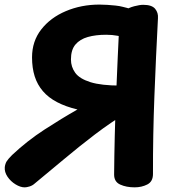

<svg xmlns="http://www.w3.org/2000/svg" viewBox="-40 -797 767 833"><path d="M67.1 15.9Q48.6 15.9 27.3 2.8Q6.1 -10.2 -7.5 -30.4Q-21.1 -50.6 -19.3 -71.9Q-17.3 -87.1 -10.9 -97.3Q-4.4 -107.6 12.6 -124.6Q78 -186.1 152.9 -234.7Q227.8 -283.3 296.1 -322Q245 -334.2 207.7 -353.8Q170.3 -373.3 146.2 -401.4Q122 -429.6 110.5 -465.9Q99 -502.2 99 -548Q99 -618.1 139 -669.3Q179 -720.6 245.9 -748.8Q312.9 -777.1 391.4 -777.1Q408.4 -777.1 426.1 -775.9Q443.7 -774.7 461.1 -772.9Q478.4 -771.2 493.2 -767.2Q532.6 -758.3 546.8 -747.6Q561 -736.8 559.2 -721.3Q559.2 -713.8 555.7 -698.7Q552.1 -683.6 545.8 -668.1Q539.4 -652.6 531.2 -642.4Q523 -632.2 512.1 -634Q491.7 -637.6 469.4 -641.9Q447.1 -646.2 420.7 -646.2Q375.3 -646.2 341 -636.5Q306.7 -626.8 287.2 -603.7Q267.8 -580.7 267.8 -539.1Q267.8 -506.7 286.5 -481Q305.2 -455.3 352.4 -440.5Q399.6 -425.7 483.6 -425.7L515.2 -311.2Q441.8 -266.9 371.8 -213.7Q301.9 -160.4 236.7 -105.6Q171.4 -50.8 110.1 -0.4Q100.8 8.1 88.1 12Q75.4 15.9 67.1 15.9ZM544.3 15.8Q508 15.8 481.6 3.8Q455.1 -8.2 455.1 -39.6Q456.6 -209 463.5 -377.8Q470.4 -546.6 478.6 -715.2Q479.6 -737.6 498.7 -750.5Q517.8 -763.4 541.9 -769.8Q566.1 -776.1 581.3 -776.1Q618.7 -776.1 633 -758.9Q647.3 -741.7 645.3 -717.7Q636.4 -549 629.9 -380.4Q623.3 -211.8 623.7 -42.1Q623.7 -9.2 599.1 3.3Q574.6 15.8 544.3 15.8Z"/></svg>

Font: Playpen Sans
Style: Regular
Weight: 400
Designer: Laura Meseguer, Veronika Burian, José Scaglione, Kostas Bartsokas, Vera Evstafieva, Tom Grace, Yorlmar Campos
Foundry: TypeTogether
Version: Version 2.000